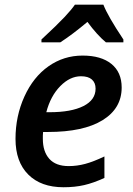

<svg xmlns="http://www.w3.org/2000/svg" viewBox="-20 -786 565 816"><path d="M324.2 -461.9Q277.3 -461.9 236.1 -419.9Q194.8 -377.9 176.8 -309.1H190.9Q282.7 -309.1 334.5 -335.2Q386.2 -361.3 386.2 -409.2Q386.2 -434.1 370.6 -448Q355 -461.9 324.2 -461.9ZM250 9.8Q153.8 9.8 99.9 -44.4Q45.9 -98.6 45.9 -195.8Q45.9 -292.5 83.7 -375.7Q121.6 -459 186.3 -504.4Q251 -549.8 331.1 -549.8Q409.7 -549.8 453.4 -514.4Q497.1 -479 497.1 -414.1Q497.1 -325.2 415.8 -275.1Q334.5 -225.1 184.1 -225.1H163.1L162.1 -210V-195.8Q162.1 -141.6 189.7 -110.8Q217.3 -80.1 272 -80.1Q307.1 -80.1 341.8 -89.4Q376.5 -98.6 423.8 -121.1V-29.8Q377 -8.3 337.6 0.7Q298.3 9.8 250 9.8ZM504.4 -606H430.2Q393.1 -636.7 351.6 -692.9Q287.6 -639.2 236.3 -606H156.2V-618.2Q223.6 -680.7 254.4 -713.6Q285.2 -746.6 298.3 -766.1H419.4Q438 -717.8 504.4 -618.2Z"/></svg>

Font: Open Sans Semibold
Style: Italic
Weight: 600
Italic angle: -12°
Foundry: Ascender Corporation
Version: Version 1.10